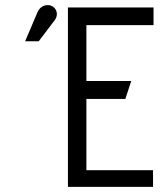

<svg xmlns="http://www.w3.org/2000/svg" viewBox="-20 -729 654 749"><path d="M131 -568 194 -651C209 -671 202 -698 179 -707C162 -713 138 -707 127 -683L78 -568ZM577 0V-65H317V-343H469L492 -413H317V-631H579V-700H245V0Z"/></svg>

Font: Advent Pro
Style: Medium
Weight: 500
Designer: Andreas Kalpakidis
Foundry: Andreas Kalpakidis
Version: Version 2.002 2008